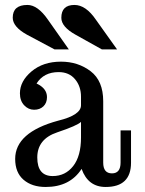

<svg xmlns="http://www.w3.org/2000/svg" viewBox="-20 -744 584 772"><path d="M404.8 7.8Q334 7.8 308.1 -64.9Q261.2 7.8 163.6 7.8Q108.4 7.8 74.7 -21.2Q41 -50.3 41 -105Q41 -211.9 213.9 -258.8Q305.7 -281.2 305.7 -320.8V-355Q305.7 -397 281.7 -425.5Q257.8 -454.1 215.8 -454.1Q155.8 -454.1 127 -408.2Q168.9 -388.7 168.9 -353.5Q168.9 -330.1 154.5 -316.4Q140.1 -302.7 117.2 -302.7Q94.2 -302.7 77.1 -320.8Q60.1 -338.9 60.1 -368.7Q60.1 -417.5 106.7 -456.8Q153.3 -496.1 225.1 -496.1Q293.9 -496.1 344.5 -457.5Q395 -418.9 395 -336.9V-90.3Q395 -46.9 430.2 -46.9Q464.8 -46.9 464.8 -90.3V-219.7H506.8V-89.8Q506.8 7.8 404.8 7.8ZM191.9 -36.1Q242.7 -36.1 274.2 -76.2Q305.7 -116.2 305.7 -191.4V-253.9Q290.5 -238.8 210.2 -211.9Q129.9 -185.1 129.9 -110.8Q129.9 -36.1 191.9 -36.1ZM389.6 -545.4 283.7 -604.5Q226.6 -636.2 226.6 -672.4Q226.6 -724.1 279.3 -724.1Q325.2 -724.1 365.7 -664.6L450.7 -545.4ZM199.2 -545.4 88.4 -604.5Q31.2 -636.2 31.2 -672.9Q31.2 -724.1 90.3 -724.1Q131.8 -724.1 172.9 -664.6L256.8 -545.4Z"/></svg>

Font: Munson
Style: Regular
Weight: 400
Designer: Paul James MIller
Foundry: High-Logic / Made with FontCreator
Version: Version 2.10;May 5, 2019;FontCreator 11.5.0.2430 64-bit